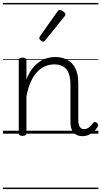

<svg xmlns="http://www.w3.org/2000/svg" viewBox="-20 -905 686 1300"><path d="M539 17Q520 17 504.5 11Q489 5 478 -7.5Q467 -20 462 -38Q457 -56 457 -81V-332Q457 -376 446 -406.5Q435 -437 411 -453Q387 -469 347 -469Q318 -469 289.5 -458Q261 -447 235.5 -422Q210 -397 190.5 -355.5Q171 -314 159 -253V-4Q159 6 152.5 10.5Q146 15 132 15Q119 15 113 10.5Q107 6 107 -4V-496Q107 -506 113 -510.5Q119 -515 132 -515Q146 -515 152.5 -510.5Q159 -506 159 -496V-368Q176 -411 198.5 -440Q221 -469 247 -486.5Q273 -504 300 -511.5Q327 -519 353 -519Q398 -519 433.5 -501Q469 -483 489.5 -444Q510 -405 510 -341V-93Q510 -73 514 -59.5Q518 -46 526.5 -38.5Q535 -31 549 -31Q560 -31 570 -35Q580 -39 590 -48.5Q600 -58 610 -72Q616 -79 622.5 -79Q629 -79 636 -73Q643 -67 644.5 -60.5Q646 -54 642 -48Q631 -28 614 -13Q597 2 578 9.5Q559 17 539 17ZM272 -623Q265 -623 255.5 -631Q246 -639 246 -647Q246 -649 247 -651.5Q248 -654 250 -659L369 -827Q373 -833 377 -835Q381 -837 386 -837Q393 -837 401.5 -832Q410 -827 416.5 -820.5Q423 -814 423 -807Q423 -803 421.5 -800Q420 -797 416 -793L286 -632Q279 -623 272 -623ZM0 365H646V375H0ZM0 -20H646V0H0ZM0 -505H646V-500H0ZM0 -885H646V-875H0Z"/></svg>

Font: Playwrite IT Moderna Guides
Style: Regular
Weight: 400
Designer: Veronika Burian, José Scaglione
Foundry: TypeTogether
Version: Version 1.003